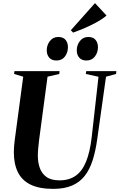

<svg xmlns="http://www.w3.org/2000/svg" viewBox="-20 -1198 764 1228"><path d="M658 -707.5 601.5 -305.5Q591 -230.5 572.2 -172Q553.5 -113.5 521.8 -73Q490 -32.5 440.8 -11.2Q391.5 10 320.5 10Q231.5 10 176 -17Q120.5 -44 94.5 -96.5Q68.5 -149 68.5 -225Q68.5 -243 70 -261.8Q71.5 -280.5 74 -300.5L128.5 -707.5L70 -725L72.5 -743H361L359 -725L284 -707.5L230 -302.5Q227 -276 224.5 -250.8Q222 -225.5 222 -202.5Q222 -159.5 234.5 -123.8Q247 -88 277.2 -66.2Q307.5 -44.5 361 -44.5Q422 -44.5 463.8 -73.8Q505.5 -103 530.5 -164.2Q555.5 -225.5 566.5 -320.5L610 -707L529 -725L531.5 -743H724L722.5 -725ZM340.5 -811Q311.5 -811 295.2 -829Q279 -847 279 -876Q279 -910 299.2 -935.8Q319.5 -961.5 352.5 -961.5Q385 -961.5 399.8 -942.5Q414.5 -923.5 414.5 -897Q414.5 -862.5 395.5 -836.8Q376.5 -811 340.5 -811ZM532.5 -811Q503.5 -811 487.2 -829Q471 -847 471 -876Q471 -910 491.2 -935.8Q511.5 -961.5 544.5 -961.5Q576.5 -961.5 591.5 -942.5Q606.5 -923.5 606.5 -897Q606.5 -862.5 587.2 -836.8Q568 -811 532.5 -811ZM447.5 -989.5 433 -1004.5 587.5 -1178 661.5 -1098.5Q633.5 -1075 597.2 -1055.2Q561 -1035.5 522.5 -1019Q484 -1002.5 447.5 -989.5Z"/></svg>

Font: Merriweather 144pt
Style: Bold Italic
Weight: 700
Italic angle: -7.8°
Version: Version 2.101